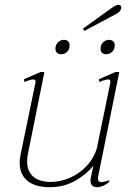

<svg xmlns="http://www.w3.org/2000/svg" viewBox="-20 -770 553 800"><path d="M485 -736Q483 -722 466 -713L331 -641L326 -651L447 -738Q465 -750 474 -750Q480 -750 483 -746Q486 -742 485 -736ZM211 -566Q211 -583 221.5 -593.5Q232 -604 246 -604Q257 -604 263.5 -598Q270 -592 270 -581Q270 -564 259.5 -554Q249 -544 234 -544Q224 -544 217.5 -550Q211 -556 211 -566ZM422 -544Q412 -544 405.5 -550Q399 -556 399 -566Q399 -583 409.5 -593.5Q420 -604 434 -604Q445 -604 451.5 -598Q458 -592 458 -581Q458 -564 447.5 -554Q437 -544 422 -544ZM390 -40Q388 -30 388 -27Q388 -11 403 -11Q410 -11 436 -19L434 -11Q422 -1 409 4.5Q396 10 385 10Q372 10 364.5 3Q357 -4 357 -18Q357 -24 358 -28L369 -80Q342 -45 294.5 -17.5Q247 10 188 10Q126 10 94 -17Q62 -44 62 -92Q62 -106 65 -122L128 -427V-431Q128 -439 119 -439Q112 -439 101 -435.5Q90 -432 82 -428L80 -440L149 -470H165L97 -132Q93 -116 93 -98Q93 -56 118.5 -34Q144 -12 192 -12Q232 -12 272 -29.5Q312 -47 342 -79.5Q372 -112 384 -154L440 -427V-431Q440 -439 431 -439Q424 -439 413 -435.5Q402 -432 394 -428L392 -440L461 -470H477Z"/></svg>

Font: Taviraj Thin
Style: Italic
Weight: 250
Italic angle: -12°
Designer: Katatrad Team
Foundry: CadsonDemak
Version: Version 1.001